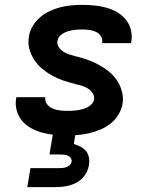

<svg xmlns="http://www.w3.org/2000/svg" viewBox="-20 -548 640 788"><path d="M255 8Q229 8 203.5 5.5Q178 3 154 -3.5Q130 -10 108.5 -21.5Q87 -33 71.5 -51Q56 -69 49 -93.5Q42 -118 46 -143L47 -149H166V-148Q164 -132 173.5 -120Q183 -108 196 -102.5Q209 -97 224.5 -95Q240 -93 255 -93Q266 -93 276 -93.5Q286 -94 297 -95.5Q308 -97 318.5 -100Q329 -103 338.5 -107.5Q348 -112 356 -120.5Q364 -129 366 -140Q368 -154 360 -166Q352 -178 340.5 -185Q329 -192 316 -196Q303 -200 288 -203L287 -204Q262 -210 238.5 -218Q215 -226 193.5 -238Q172 -250 153 -266Q134 -282 120.5 -302.5Q107 -323 100.5 -347.5Q94 -372 99 -399Q102 -421 114.5 -441.5Q127 -462 145 -477.5Q163 -493 185 -503Q207 -513 229 -518.5Q251 -524 273.5 -526Q296 -528 318 -528Q343 -528 368 -525.5Q393 -523 416.5 -516.5Q440 -510 460.5 -498Q481 -486 496 -468Q511 -450 517 -426Q523 -402 519 -377L518 -371H399V-373Q402 -387 394.5 -399Q387 -411 374.5 -417Q362 -423 347 -425Q332 -427 318 -427Q303 -427 288.5 -425.5Q274 -424 260 -420Q246 -416 232 -406Q218 -396 216 -381Q213 -367 221 -355Q229 -343 240.5 -335.5Q252 -328 266 -324Q280 -320 293 -316H295Q319 -310 342.5 -301.5Q366 -293 387.5 -281Q409 -269 428 -253.5Q447 -238 460.5 -217.5Q474 -197 480.5 -172.5Q487 -148 483 -121Q479 -99 466 -77.5Q453 -56 434 -41Q415 -26 392.5 -16.5Q370 -7 347 -1.5Q324 4 301 6Q278 8 255 8ZM92 220 105 142H220Q228 142 235.5 141.5Q243 141 251 138.5Q259 136 265.5 130Q272 124 274 116Q275 108 271 101.5Q267 95 260 91.5Q253 88 245 87Q237 86 229 86H183L213 -93H305L283 43Q297 47 310.5 54Q324 61 333 72Q342 83 345 98.5Q348 114 345 129Q343 144 336 158Q329 172 318.5 183Q308 194 294 201.5Q280 209 265.5 213Q251 217 236 218.5Q221 220 207 220Z"/></svg>

Font: Iosevka Aile
Style: Bold Italic
Weight: 700
Italic angle: -9°
Designer: Belleve Invis
Foundry: Belleve Invis
Version: Version 28.0.1; ttfautohint (v1.8.4)